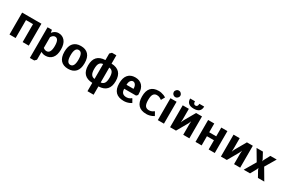

<svg xmlns="http://www.w3.org/2000/svg" viewBox="139 -2155 5617 3795"><g transform="rotate(30 2947.5 -257.5)"><path d="M70 0V-500H510V0H370V-410H210V0Z M650 200V-500H750L760 -440H765Q775 -455 799 -475Q846 -510 900 -510Q990 -510 1045 -443.5Q1100 -377 1100 -250Q1100 -122 1043.5 -56Q987 10 890 10Q849 10 817 -5Q800 -11 790 -20V160L750 200ZM865 -80Q960 -80 960 -250Q960 -415 875 -415Q842 -415 812 -385Q802 -373 790 -355V-110Q800 -101 811 -95Q835 -80 865 -80Z M1580.5 -55Q1521 10 1410 10Q1299 10 1239.5 -55Q1180 -120 1180 -250Q1180 -380 1239.5 -445Q1299 -510 1410 -510Q1521 -510 1580.5 -445Q1640 -380 1640 -250Q1640 -120 1580.5 -55ZM1320 -250Q1320 -80 1410 -80Q1500 -80 1500 -250Q1500 -420 1410 -420Q1320 -420 1320 -250Z M1965 200V10Q1720 2 1720 -250Q1720 -502 1965 -510V-660L2005 -700H2105V-510Q2350 -502 2350 -250Q2350 2 2105 10V200ZM1965 -80V-420Q1914 -416 1887 -377.5Q1860 -339 1860 -250Q1860 -161 1887 -122.5Q1914 -84 1965 -80ZM2105 -80Q2156 -84 2183 -122.5Q2210 -161 2210 -250Q2210 -339 2183 -377.5Q2156 -416 2105 -420Z M2680 10Q2430 10 2430 -250Q2430 -378 2488 -444Q2546 -510 2650 -510Q2753 -510 2811.5 -446Q2870 -382 2870 -260V-235L2840 -205H2570Q2570 -80 2690 -80Q2732 -80 2767 -100Q2781 -107 2795 -120H2805L2850 -40Q2822 -23 2802 -15Q2742 10 2680 10ZM2570 -295H2730Q2730 -355 2706.5 -387.5Q2683 -420 2650 -420Q2617 -420 2593.5 -387.5Q2570 -355 2570 -295Z M3195 10Q2950 10 2950 -250Q2950 -510 3185 -510Q3242 -510 3307 -485Q3327 -477 3355 -460L3310 -380H3300Q3286 -393 3272 -400Q3237 -420 3195 -420Q3144 -420 3117 -381.5Q3090 -343 3090 -250Q3090 -156 3118 -118Q3146 -80 3205 -80Q3247 -80 3282 -100Q3296 -107 3310 -120H3320L3365 -40Q3337 -23 3317 -15Q3257 10 3195 10Z M3577.5 -587.5Q3555 -565 3525 -565Q3495 -565 3472.5 -587.5Q3450 -610 3450 -640Q3450 -670 3472.5 -692.5Q3495 -715 3525 -715Q3555 -715 3577.5 -692.5Q3600 -670 3600 -640Q3600 -610 3577.5 -587.5ZM3455 0V-500H3595V0Z M3795 -690H3905Q3905 -620 3955 -620Q4005 -620 4005 -690H4115Q4115 -550 3955 -550Q3795 -550 3795 -690ZM3735 0V-500H3875V-255Q3875 -236 3873 -214L3871 -195H3875Q3876 -203 3881 -214Q3890 -238 3900 -255L4040 -500H4175V0H4035V-245Q4035 -264 4037 -286L4039 -305H4035Q4034 -297 4029 -286Q4023 -269 4010 -245L3870 0Z M4315 0V-500H4455V-300H4615V-500H4755V0H4615V-210H4455V0Z M4895 0V-500H5035V-255Q5035 -236 5033 -214L5031 -195H5035Q5036 -203 5041 -214Q5050 -238 5060 -255L5200 -500H5335V0H5195V-245Q5195 -264 5197 -286L5199 -305H5195Q5194 -297 5189 -286Q5183 -269 5170 -245L5030 0Z M5415 0 5565 -255 5420 -500H5565L5635 -370Q5638 -364 5641.5 -354Q5645 -344 5646 -342Q5648 -332 5648 -330H5652Q5652 -332 5654 -342L5657 -352Q5661 -363 5665 -370L5735 -500H5880L5735 -255L5885 0H5740L5665 -135Q5663 -138 5654 -162Q5652 -170 5652 -175H5648Q5648 -170 5646 -162Q5644 -154 5635 -135L5560 0Z"/></g></svg>

Font: Scada
Style: Bold
Weight: 700
Designer: Jovanny Lemonad
Foundry: Jovanny Lemonad
Version: Version 4.100;PS 004.100;hotconv 1.0.88;makeotf.lib2.5.64775